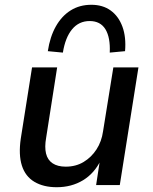

<svg xmlns="http://www.w3.org/2000/svg" viewBox="-20 -774 638 803"><path d="M217 9Q162 9 124 -13.5Q86 -36 71.5 -81.5Q57 -127 67 -195L114 -492H219L173 -198Q166 -159 172.5 -132Q179 -105 200 -91Q221 -77 255 -77Q297 -77 329.5 -96.5Q362 -116 383.5 -149Q405 -182 411 -225L454 -492H559L481 0H382L398 -105H402Q375 -49 327 -20Q279 9 217 9ZM243 -554 180 -560Q189 -620 213.5 -663.5Q238 -707 275.5 -730.5Q313 -754 362 -754Q410 -754 443 -730Q476 -706 492 -662.5Q508 -619 503 -560L439 -554Q442 -617 421 -651.5Q400 -686 355 -686Q310 -686 281.5 -651.5Q253 -617 243 -554Z"/></svg>

Font: Nunito Sans 10pt SemiBold
Style: Italic
Weight: 600
Italic angle: -9°
Designer: Vernon Adams
Foundry: Vernon Adams
Version: Version 3.101;gftools[0.9.27]